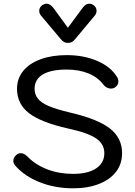

<svg xmlns="http://www.w3.org/2000/svg" viewBox="-20 -1008 732 1038"><path d="M62 -113Q52 -126 52 -138Q52 -157 69 -171Q80 -180 92 -180Q110 -180 129 -161Q172 -117 235.5 -92.5Q299 -68 375 -68Q455 -68 499.5 -97.5Q544 -127 544 -180Q544 -229 500 -259.5Q456 -290 349 -313Q202 -346 137 -396Q72 -446 72 -528Q72 -583 105 -624Q138 -665 199 -687.5Q260 -710 341 -710Q433 -710 506 -678.5Q579 -647 612 -593Q620 -581 620 -568Q620 -548 601 -535Q592 -529 580 -529Q569 -529 558 -534.5Q547 -540 540 -549Q511 -589 459.5 -610.5Q408 -632 341 -632Q256 -632 211.5 -605.5Q167 -579 167 -528Q167 -497 185 -474.5Q203 -452 244 -434.5Q285 -417 357 -400Q508 -365 574 -313.5Q640 -262 640 -180Q640 -122 607.5 -79.5Q575 -37 515 -13.5Q455 10 375 10Q278 10 195.5 -22.5Q113 -55 62 -113ZM309 -796 203 -922Q192 -934 192 -950Q192 -967 208 -980Q221 -988 232 -988Q250 -988 268 -966L347 -858L427 -966Q443 -988 463 -988Q475 -988 486 -980Q502 -968 502 -950Q502 -934 491 -922L386 -796Q371 -776 347 -776Q324 -776 309 -796Z"/></svg>

Font: Kodchasan Medium
Style: Regular
Weight: 500
Designer: Katatrad Aksorn Co.,Ltd.
Foundry: Cadson Demak Co.,Ltd.
Version: Version 1.000; ttfautohint (v1.6)